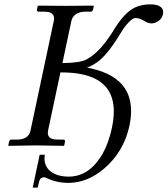

<svg xmlns="http://www.w3.org/2000/svg" viewBox="-20 -672 773 886"><path d="M577.6 -92.8Q551.8 28.3 460 106.4Q382.8 171.4 297.4 171.9Q240.7 171.9 196.3 149.9Q188 146 184.1 146Q170.9 146.5 165 154.8Q160.6 162.1 153.8 193.8H130.9L163.1 42H187Q179.7 81.1 203.6 109.9Q234.4 142.6 296.4 143.1Q386.2 143.1 444.8 51.8Q479.5 -2.9 496.6 -83Q543 -301.3 339.8 -332.5Q303.2 -337.9 258.8 -337.9L202.1 -70.8Q194.3 -33.7 231.4 -28.8Q239.3 -27.8 248 -27.8H273.9Q280.3 -25.9 280.3 -20L276.4 -1L273.9 1Q272.9 1 148.4 -1L20 1L18.1 -1L22.5 -20Q25.4 -26.9 30.8 -27.8H58.1Q110.4 -27.8 120.1 -66.9Q120.6 -69.3 121.1 -70.8L228 -574.2Q236.3 -613.8 195.3 -617.7Q189.9 -618.2 183.6 -618.2H156.2Q149.9 -620.1 149.9 -626L154.3 -645L156.2 -646Q157.2 -646 282.2 -645L411.1 -646L413.1 -645L409.2 -626Q406.2 -618.7 399.4 -618.2H373.5Q318.8 -616.7 309.1 -574.2L268.1 -380.9Q345.7 -381.8 376 -396Q436 -426.3 494.6 -517.1Q500 -525.4 510.3 -542Q555.7 -614.7 602.1 -637.2Q634.3 -651.9 672.4 -651.9Q734.9 -651.9 732.9 -612.8Q732.4 -608.9 731.9 -606Q726.1 -579.1 696.3 -567.4Q687 -564 678.7 -564Q661.6 -564.5 642.6 -577.1Q622.6 -588.9 605 -588.9Q589.4 -588.9 560.5 -554.2Q551.3 -542.5 544.9 -532.2Q485.4 -432.1 439 -393.1Q410.6 -370.1 381.3 -359.9Q389.2 -358.4 396.5 -356.9H397.9L399.4 -356.4Q622.1 -307.1 577.6 -92.8Z"/></svg>

Font: Linux Biolinum Slanted O
Style: Slanted
Weight: 400
Designer: Philipp H. Poll
Foundry: Philipp H. Poll
Version: Version 1.0.4